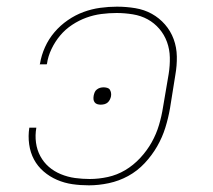

<svg xmlns="http://www.w3.org/2000/svg" viewBox="-20 -548 640 576"><path d="M247 8Q221 8 197 4.5Q173 1 151 -8.5Q129 -18 111 -33.5Q93 -49 82 -69.5Q71 -90 67.5 -115Q64 -140 68 -165H89Q85 -142 88 -120Q91 -98 101 -79.5Q111 -61 126.5 -47.5Q142 -34 162.5 -25.5Q183 -17 205 -14Q227 -11 249 -11Q276 -11 303.5 -17Q331 -23 355.5 -37.5Q380 -52 400.5 -74Q421 -96 435 -121Q449 -146 457 -173Q465 -200 469 -226L486 -326Q490 -351 489.5 -375.5Q489 -400 481 -422Q473 -444 458 -461.5Q443 -479 423 -490Q403 -501 378.5 -505Q354 -509 330 -509Q307 -509 284 -506Q261 -503 239 -495Q217 -487 196.5 -473.5Q176 -460 160.5 -441.5Q145 -423 134.5 -401Q124 -379 121 -357L120 -355H99L100 -357Q104 -382 115 -406.5Q126 -431 143.5 -451.5Q161 -472 183.5 -487.5Q206 -503 230.5 -512Q255 -521 280.5 -524.5Q306 -528 331 -528Q359 -528 386 -523.5Q413 -519 435.5 -506.5Q458 -494 475 -474.5Q492 -455 501 -430.5Q510 -406 510.5 -378.5Q511 -351 506 -323L490 -223Q485 -194 476 -165Q467 -136 451.5 -109Q436 -82 414 -58.5Q392 -35 364.5 -20Q337 -5 306.5 1.5Q276 8 247 8ZM282 -234Q277 -234 272 -235.5Q267 -237 264 -241Q261 -245 260.5 -250Q260 -255 261 -261Q262 -266 264 -271Q266 -276 270.5 -279.5Q275 -283 280 -284.5Q285 -286 291 -286Q296 -286 301.5 -284.5Q307 -283 309.5 -279Q312 -275 313 -270Q314 -265 313 -259Q312 -254 309.5 -249Q307 -244 303 -240.5Q299 -237 293.5 -235.5Q288 -234 282 -234Z"/></svg>

Font: Iosevka Aile Thin
Style: Italic
Weight: 100
Italic angle: -9°
Designer: Belleve Invis
Foundry: Belleve Invis
Version: Version 31.1.0; ttfautohint (v1.8.4)